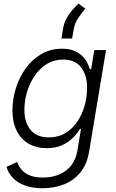

<svg xmlns="http://www.w3.org/2000/svg" viewBox="-20 -817 638 1053"><path d="M213.9 215.3Q156.2 215.3 115.5 200Q74.7 184.6 49.8 158Q24.9 131.3 15.6 98.1L74.2 71.3Q81.5 93.3 97.7 112.8Q113.8 132.3 142.3 144.5Q170.9 156.7 215.3 156.7Q289.6 156.7 340.8 119.1Q392.1 81.5 404.8 6.8L424.3 -110.8L418.5 -109.4Q402.3 -83 377.4 -58.8Q352.5 -34.7 317.9 -19.5Q283.2 -4.4 236.8 -4.4Q179.7 -4.4 137.2 -29.1Q94.7 -53.7 71.5 -100.1Q48.3 -146.5 48.3 -210.9Q48.3 -272.5 66.9 -332.5Q85.4 -392.6 120.8 -441.9Q156.2 -491.2 206.5 -520.5Q256.8 -549.8 319.8 -549.8Q356.9 -549.8 383.5 -539.6Q410.2 -529.3 428.2 -512.7Q446.3 -496.1 457 -476.1Q467.8 -456.1 472.7 -437L480 -438L497.1 -542.5H561.5L468.8 14.2Q457.5 83.5 421.4 127.9Q385.3 172.4 331.8 193.8Q278.3 215.3 213.9 215.3ZM247.6 -63.5Q299.8 -63.5 339.1 -87.4Q378.4 -111.3 404.8 -150.9Q431.2 -190.4 444.3 -238.5Q457.5 -286.6 457.5 -335.4Q457.5 -405.3 424.6 -447.8Q391.6 -490.2 326.7 -490.2Q276.4 -490.2 237.1 -466.1Q197.8 -441.9 170.2 -401.4Q142.6 -360.8 128.2 -312Q113.8 -263.2 113.8 -213.9Q113.8 -145 147.9 -104.2Q182.1 -63.5 247.6 -63.5ZM316.9 -605.5 325.7 -659.2Q330.6 -690.4 345.2 -716.6Q359.9 -742.7 377.9 -763.2Q396 -783.7 410.6 -797.4L447.8 -769.5Q426.8 -743.7 408.4 -717.3Q390.1 -690.9 384.3 -656.2L375.5 -605.5Z"/></svg>

Font: Inter 16pt Light
Style: Italic
Weight: 300
Italic angle: -9.3988°
Version: Version 4.001;git-66647c0bb